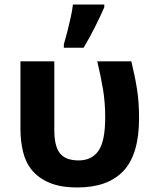

<svg xmlns="http://www.w3.org/2000/svg" viewBox="-20 -816 685 845"><path d="M70 -546H219V-244Q219 -172 244 -141Q269 -110 326 -110Q384 -110 413.5 -152.5Q443 -195 443 -300Q443 -364 433.5 -422Q424 -480 408 -546H558Q574 -481 583 -423.5Q592 -366 592 -296Q592 -137 523.5 -64Q455 9 321 9Q248 9 199.5 -11Q151 -31 122 -65.5Q93 -100 81.5 -147.5Q70 -195 70 -249ZM261 -606V-621Q268 -644 276 -675.5Q284 -707 291 -738.5Q298 -770 301 -796H439V-784Q422 -745 399 -699Q376 -653 348 -606Z"/></svg>

Font: BC Sans
Style: Bold
Weight: 700
Designer: Monotype Design Team
Province of B.C.
Foundry: Monotype Imaging Inc.
Version: Version 2.000;GOOG;noto-source:20170915:90ef993387c0